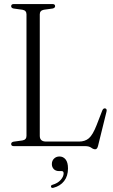

<svg xmlns="http://www.w3.org/2000/svg" viewBox="-20 -720 556 946"><path d="M239.5 -678 196 -672Q176 -668 176 -649.5V-50.5Q176 -22.5 207.5 -22.5H369Q399 -22.5 418 -38.8Q437 -55 456 -103.5L483.5 -174.5Q488.5 -187.5 498 -186Q508.5 -184 504.5 -169L463 -1Q459 15.5 449 15.5Q440 15.5 429.5 7.8Q419 0 399.5 0H48Q35 0 35 -10.5Q35 -19.5 47 -22L90.5 -28Q110.5 -31.5 110.5 -50.5V-649.5Q110.5 -668.5 90.5 -672L47 -678Q35 -680.5 35 -689.5Q35 -700 48 -700H239Q251.5 -700 251.5 -689.5Q251.5 -681 239.5 -678ZM272 123Q254 123 244.8 113Q235.5 103 235.5 88.5Q235.5 72 246.2 61.5Q257 51 273 51Q291.5 51 303.2 65.5Q315 80 315 110Q315 147.5 296 172Q277 196.5 244 205Q234 208 231.5 201Q229.5 193 238.5 190.5Q264.5 183 279 166.5Q293.5 150 293.5 134Q293.5 123 284 123Z"/></svg>

Font: Fraunces 144pt Soft Light
Style: Regular
Weight: 300
Version: Version 1.000;[0bf87f6ff]